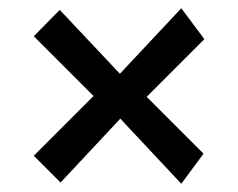

<svg xmlns="http://www.w3.org/2000/svg" viewBox="-20 -538 578 466"><path d="M62 -450 125 -514 271 -359 420 -518 476 -443 336 -303 474 -165 420 -92 272 -250 127 -95 62 -160 207 -305Z"/></svg>

Font: Convergence
Style: Regular
Weight: 400
Designer: Nicolas Silva and John Vargas
Foundry: Nicolas Silva and Jonh Vargas
Version: Version 1.002